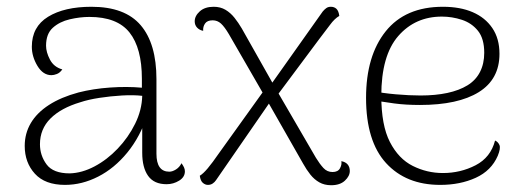

<svg xmlns="http://www.w3.org/2000/svg" viewBox="-20 -534 1550 567"><path d="M472 10Q435 10 417.5 -14.5Q400 -39 400 -83V-205L415 -194Q394 -130 356 -83.5Q318 -37 270 -12.5Q222 12 172 12Q113 12 83 -21Q53 -54 53 -103Q53 -140 71 -170.5Q89 -201 124.5 -224Q160 -247 212 -261Q255 -272 305 -275.5Q355 -279 399 -275V-301Q399 -392 362.5 -438Q326 -484 244 -484Q216 -484 186 -477Q156 -470 136 -452Q116 -434 116 -399Q116 -380 127.5 -358Q139 -336 164 -329Q157 -319 148 -315.5Q139 -312 132 -312Q107 -312 90.5 -339.5Q74 -367 74 -396Q74 -455 122 -484.5Q170 -514 250 -514Q349 -514 395.5 -459.5Q442 -405 442 -300V-80Q442 -27 480 -27Q489 -27 499.5 -33.5Q510 -40 516 -52Q521 -45 523.5 -39.5Q526 -34 526 -28Q526 -11 509 -0.5Q492 10 472 10ZM186 -22Q222 -23 259 -42.5Q296 -62 327.5 -95Q359 -128 379 -168.5Q399 -209 400 -251Q374 -254 340 -252Q306 -250 273.5 -245Q241 -240 217 -232Q160 -215 129 -184Q98 -153 98 -108Q98 -75 117.5 -48.5Q137 -22 186 -22Z M958 13Q938 13 923 4.5Q908 -4 896.5 -18.5Q885 -33 875 -51L761 -251L656 -433Q643 -455 632.5 -464.5Q622 -474 608 -474Q592 -474 585.5 -464.5Q579 -455 580 -443Q569 -445 562 -452.5Q555 -460 555 -471Q555 -487 570 -500.5Q585 -514 611 -514Q631 -514 646 -505Q661 -496 672.5 -481.5Q684 -467 694 -450L795 -271L913 -68Q924 -50 935 -38Q946 -26 962 -26Q978 -26 984 -37Q990 -48 988 -58Q1000 -56 1006.5 -48.5Q1013 -41 1013 -29Q1013 -14 998.5 -0.5Q984 13 958 13ZM594 12Q586 12 579 6Q572 0 570 -15Q580 -21 593.5 -37Q607 -53 627 -82L769 -280L790 -251L618 -2Q614 4 608 8Q602 12 594 12ZM797 -250 775 -277 933 -500Q938 -506 943.5 -510Q949 -514 957 -514Q967 -514 973.5 -508Q980 -502 982 -487Q968 -479 954.5 -460.5Q941 -442 923 -419Z M1280 12Q1179 12 1120 -52.5Q1061 -117 1061 -245Q1061 -369 1119 -441.5Q1177 -514 1288 -514Q1339 -514 1376 -498Q1413 -482 1434 -451Q1455 -420 1455 -375Q1455 -300 1394 -262Q1333 -224 1220 -224Q1178 -224 1144.5 -228.5Q1111 -233 1080 -238L1081 -265Q1109 -259 1149 -255.5Q1189 -252 1222 -252Q1266 -252 1301 -259.5Q1336 -267 1360.5 -282Q1385 -297 1397.5 -321.5Q1410 -346 1410 -378Q1410 -420 1391.5 -443Q1373 -466 1344 -475.5Q1315 -485 1285 -485Q1206 -485 1156 -427.5Q1106 -370 1106 -251Q1106 -164 1131.5 -114.5Q1157 -65 1199 -44Q1241 -23 1288 -23Q1340 -23 1384.5 -46Q1429 -69 1442 -119Q1451 -115 1455 -105.5Q1459 -96 1450 -74Q1431 -30 1385 -9Q1339 12 1280 12Z"/></svg>

Font: Arima Thin ExtraLight
Style: Regular
Weight: 250
Version: Version 1.100